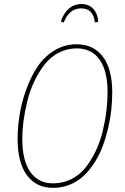

<svg xmlns="http://www.w3.org/2000/svg" viewBox="-20 -907 611 937"><path d="M291 -796.9 276.9 -801.8Q288.6 -839.8 314.9 -863.5Q341.3 -887.2 377 -887.2Q414.1 -887.2 436 -862.8Q458 -838.4 459 -799.8L442.9 -797.9Q435.1 -866.2 376 -866.2Q317.9 -866.2 291 -796.9ZM354 -690.9Q436.5 -690.9 482.2 -630.4Q527.8 -569.8 527.8 -455.1Q527.8 -414.1 523.2 -371.1Q518.6 -328.1 507.8 -282.2Q497.1 -236.3 481.4 -194.3Q465.8 -152.3 442.1 -115Q418.5 -77.6 389.6 -50Q360.8 -22.5 322 -6.3Q283.2 9.8 238.8 9.8Q156.7 9.8 111.3 -52Q65.9 -113.8 65.9 -228Q65.9 -285.6 75.7 -346.7Q85.4 -407.7 107.9 -470Q130.4 -532.2 162.6 -580.8Q194.8 -629.4 244.6 -660.2Q294.4 -690.9 354 -690.9ZM354 -670.9Q307.1 -670.9 266.8 -649.9Q226.6 -628.9 198.5 -593.3Q170.4 -557.6 148.7 -512.7Q127 -467.8 114.3 -417.2Q101.6 -366.7 95.2 -319.3Q88.9 -272 88.9 -228Q88.9 -122.6 128.2 -67.4Q167.5 -12.2 238.8 -12.2Q288.1 -12.2 329.3 -33.4Q370.6 -54.7 398.7 -90.8Q426.8 -127 448 -171.9Q469.2 -216.8 481.4 -267.8Q493.7 -318.8 499.3 -365.5Q504.9 -412.1 504.9 -456.1Q504.9 -561.5 465.8 -616.2Q426.8 -670.9 354 -670.9Z"/></svg>

Font: Fira Sans Compressed Thin
Style: Italic
Weight: 100
Width: 3
Italic angle: -8°
Designer: Carrois Corporate & Edenspiekermann AG
Foundry: Carrois Corporate GbR & Edenspiekermann AG
Version: Version 4.203;PS 004.203;hotconv 1.0.88;makeotf.lib2.5.64775